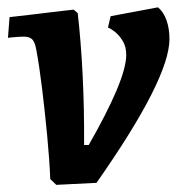

<svg xmlns="http://www.w3.org/2000/svg" viewBox="-20 -493 488 524"><path d="M133.6 11.5 117.2 -4.2Q114.9 -58.9 108.7 -123.6Q102.5 -188.4 95 -250.2Q87.5 -312 79 -357.5Q75.4 -377.8 68.1 -385.4Q60.7 -393 44.7 -393Q39.3 -393 28.8 -392.4Q18.2 -391.9 10 -390.8Q1.7 -389.8 1.7 -389.8L6.1 -446.3Q33.2 -449.3 63.4 -452.8Q93.6 -456.4 120.2 -459.7Q146.7 -463 163.9 -464.8Q181.1 -466.7 181.1 -466.7L192.1 -457.1Q200.9 -380.9 205.5 -289.2Q210.1 -197.5 209.5 -97.2H222.1Q271.8 -184 298.2 -246.5Q324.5 -309 324.5 -343.3Q324.5 -365.3 315.2 -380.8Q305.9 -396.3 294.2 -405.7Q282.4 -415.1 274.7 -417.8L281.9 -448.8L411.1 -473Q426.3 -460.8 434.4 -437.8Q442.5 -414.8 442.5 -386.6Q442.5 -332.4 393 -234.7Q343.6 -137 243.4 6Z"/></svg>

Font: Alegreya
Style: Italic
Weight: 400
Italic angle: -7°
Designer: Juan Pablo del Peral
Foundry: Huerta Tipografica
Version: Version 2.009